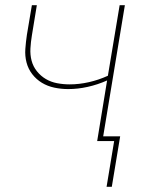

<svg xmlns="http://www.w3.org/2000/svg" viewBox="-20 -540 540 735"><path d="M388 175 417 0H352L390 -232Q354 -216 316 -207.5Q278 -199 241 -199Q214 -199 188 -204.5Q162 -210 140.5 -223Q119 -236 103.5 -256Q88 -276 81.5 -301Q75 -326 77 -353Q79 -380 83 -407L102 -520H121L102 -404Q98 -380 96.5 -355Q95 -330 101 -307.5Q107 -285 121.5 -267Q136 -249 155.5 -237.5Q175 -226 198.5 -221.5Q222 -217 247 -217Q283 -217 320.5 -225.5Q358 -234 393 -250L438 -520H458L375 -18H440L408 175Z"/></svg>

Font: Iosevka SS04 Thin Oblique
Style: Regular
Weight: 100
Italic angle: -9°
Monospace: yes
Designer: Belleve Invis
Foundry: Belleve Invis
Version: Version 19.0.0; ttfautohint (v1.8.4)